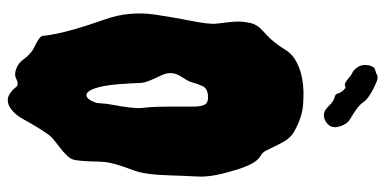

<svg xmlns="http://www.w3.org/2000/svg" viewBox="-270 -700 995 496"><g transform="rotate(90 228.0 -451.5)"><path d="M128.9 -712.9Q172.9 -743.2 252 -736.3Q284.2 -733.4 320.3 -712.9Q337.9 -703.1 350.6 -677.2Q363.3 -651.4 368.2 -641.6Q373 -631.8 380.9 -627.4Q388.7 -623 395 -615.2Q401.4 -607.4 408.7 -590.3Q416 -573.2 421.9 -550.8Q437.5 -499 435.5 -463.9Q433.6 -428.7 432.6 -392.6Q430.7 -328.1 419.9 -299.8Q409.2 -271.5 403.8 -252.4Q398.4 -233.4 397.5 -217.8Q396.5 -202.1 396.5 -187.5Q394.5 -148.4 391.1 -140.6Q387.7 -132.8 379.9 -125Q372.1 -117.2 362.8 -109.9Q353.5 -102.5 344.7 -95.7Q335.9 -88.9 332 -84.5Q328.1 -80.1 322.8 -72.3Q317.4 -64.5 312 -55.7Q306.6 -46.9 302.2 -39.6Q297.9 -32.2 295.9 -28.8Q293.9 -25.4 289.1 -16.6Q284.2 -7.8 277.3 2Q239.3 48.8 205.1 5.9Q202.1 1 195.8 1Q189.5 1 181.2 5.4Q172.9 9.8 158.2 4.9Q143.6 0 135.3 -11.2Q127 -22.5 119.6 -29.3Q112.3 -36.1 105.5 -40Q98.6 -43.9 91.8 -46.9Q73.2 -56.6 72.3 -63Q71.3 -69.3 70.8 -75.2Q70.3 -81.1 68.4 -89.8Q60.5 -136.7 30.3 -222.7Q6.8 -287.1 17.6 -356.4Q25.4 -407.2 32.2 -441.4Q43 -493.2 40.5 -513.7Q38.1 -534.2 36.6 -546.4Q35.2 -558.6 35.2 -571.3Q35.2 -584 39.1 -601.1Q43 -618.2 59.1 -632.3Q75.2 -646.5 86.9 -660.6Q98.6 -674.8 107.4 -689.5Q116.2 -704.1 128.9 -712.9ZM177.7 -421.9Q161.1 -397.5 173.8 -371.1Q192.4 -333 193.4 -320.8Q194.3 -308.6 195.3 -285.6Q196.3 -262.7 199.2 -238.3Q208 -176.8 225.6 -176.8Q235.4 -176.8 244.1 -199.2Q246.1 -204.1 246.6 -215.8Q247.1 -227.5 250 -243.2Q260.7 -298.8 258.3 -320.3Q255.9 -341.8 255.4 -358.4Q254.9 -375 254.9 -392.6V-452.1Q254.9 -473.6 249.5 -482.9Q244.1 -492.2 226.1 -490.7Q208 -489.3 202.1 -477.1Q196.3 -464.8 193.4 -453.6Q190.4 -442.4 186 -435.5Q181.6 -428.7 177.7 -421.9ZM221.7 -824.2Q219.7 -833 212.9 -840.3Q206.1 -847.7 203.1 -845.7Q197.3 -841.8 188.5 -848.6Q188.5 -848.6 174.8 -859.4Q169.9 -863.3 165.5 -864.7Q161.1 -866.2 153.3 -877Q145.5 -887.7 147.9 -903.8Q150.4 -919.9 159.2 -922.4Q168 -924.8 173.8 -927.7Q179.7 -930.7 189.5 -926.8Q199.2 -922.9 210.9 -917Q236.3 -903.3 243.2 -892.6Q252 -877.9 288.1 -857.4Q299.8 -850.6 305.7 -832.5Q311.5 -814.5 303.2 -803.7Q294.9 -793 281.2 -790.5Q267.6 -788.1 254.4 -801.8Q241.2 -815.4 232.4 -817.4Q223.6 -819.3 221.7 -824.2Z"/></g></svg>

Font: Creepster Caps
Style: Regular
Weight: 400
Designer: Font Diner, Inc
Foundry: Font Diner, Inc
Version: Version 1.000